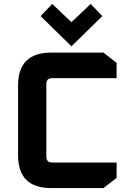

<svg xmlns="http://www.w3.org/2000/svg" viewBox="-20 -958 664 978"><path d="M72 -168V-522Q72 -690 240 -690H507L574 -638V-560H246Q216 -560 216 -530V-160Q216 -130 246 -130H574V-52L507 0H240Q72 0 72 -168ZM187 -876 246 -938 344 -845 442 -938 501 -876 344 -722Z"/></svg>

Font: Oxanium ExtraLight
Style: Bold
Weight: 700
Version: Version 2.000